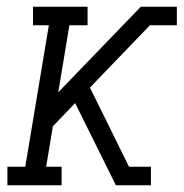

<svg xmlns="http://www.w3.org/2000/svg" viewBox="-20 -550 545 570"><path d="M2 0V-55H55L125 -475H78V-530H240V-475H186L153 -276L398 -530H505V-475H425L247 -290L363 -55H428V0H324L203 -244L137 -175L117 -55H163V0Z"/></svg>

Font: Iosevka Slab Light
Style: Italic
Weight: 300
Italic angle: -9°
Monospace: yes
Designer: Belleve Invis
Foundry: Belleve Invis
Version: Version 11.1.1; ttfautohint (v1.8.3)